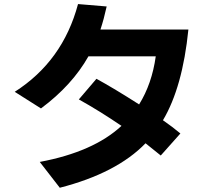

<svg xmlns="http://www.w3.org/2000/svg" viewBox="-20 -846 1040 936"><path d="M51.8 -398.4Q286.1 -547.9 360.4 -826.2L500 -814.5Q486.3 -752 469.7 -702.1H898.4Q870.1 -420.9 774.4 -259.8Q822.3 -226.6 859.4 -195.3L763.7 -87.9Q724.6 -120.1 689.5 -147.5Q548.8 -2 271.5 69.3L173.8 -56.6Q435.5 -105.5 572.3 -232.4Q462.9 -306.6 364.3 -361.3L450.2 -461.9Q536.1 -415 658.2 -336.9Q720.7 -437.5 739.3 -571.3H411.1Q331.1 -429.7 179.7 -317.4Z"/></svg>

Font: GenEi M Gothic v2 Bold
Style: Regular
Weight: 700
Version: Version 2.0